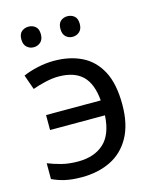

<svg xmlns="http://www.w3.org/2000/svg" viewBox="-112 -806 718 892"><g transform="rotate(-15 247.0 -360.0)"><path d="M171 10Q125 10 91.5 2.5Q58 -5 29 -19V-95Q59 -83 94 -74Q129 -65 173 -65Q251 -65 297 -107Q343 -149 348 -240H84V-312H347Q340 -394 300.5 -432Q261 -470 185 -470Q156 -470 121.5 -462Q87 -454 60 -444L35 -515Q64 -528 104 -537Q144 -546 184 -546Q259 -546 316.5 -518Q374 -490 406.5 -429Q439 -368 439 -268Q439 -173 404.5 -111Q370 -49 309.5 -19.5Q249 10 171 10ZM64 -681Q64 -707 78 -718.5Q92 -730 111 -730Q130 -730 144 -718.5Q158 -707 158 -681Q158 -656 144 -643.5Q130 -631 111 -631Q92 -631 78 -643.5Q64 -656 64 -681ZM252 -681Q252 -707 265.5 -718.5Q279 -730 298 -730Q317 -730 331 -718.5Q345 -707 345 -681Q345 -656 331 -643.5Q317 -631 298 -631Q279 -631 265.5 -643.5Q252 -656 252 -681Z"/></g></svg>

Font: Noto IKEA Simplified Chinese
Style: Regular
Weight: 400
Designer: Monotype Design Team
Foundry: Monotype Imaging Inc.
Version: Version 1.100